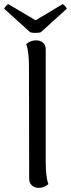

<svg xmlns="http://www.w3.org/2000/svg" viewBox="-44 -897 343 928"><path d="M97 -33 96 -577Q96 -646 83 -684Q104 -702 130 -702Q151 -702 164 -690.5Q177 -679 177 -658V-114Q177 -41 190 -7Q169 11 143 11Q123 11 110 -1Q97 -13 97 -33ZM127 -738Q111 -738 102 -741L-24 -855Q-22 -860 -15.5 -867.5Q-9 -875 -4 -877L128 -799L259 -877Q264 -875 270.5 -867.5Q277 -860 279 -855L153 -741Q144 -738 127 -738Z"/></svg>

Font: Arima Madurai
Style: Regular
Weight: 400
Designer: Joana Correia and Natanael Gama
Foundry: NDISCOVER
Version: Version 1.020